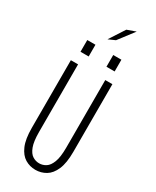

<svg xmlns="http://www.w3.org/2000/svg" viewBox="-266 -1132 982 1211"><g transform="rotate(30 225.0 -526.5)"><path d="M225 11Q184 11 149.8 -9.5Q115.5 -30 94.8 -77.8Q74 -125.5 74 -207.5V-700H126.5V-208Q126.5 -139 140.5 -102Q154.5 -65 177 -50.8Q199.5 -36.5 225 -36.5Q251 -36.5 273.5 -50.8Q296 -65 310.2 -102Q324.5 -139 324.5 -208V-700H376.5V-207.5Q376.5 -125.5 355.8 -77.8Q335 -30 300.5 -9.5Q266 11 225 11ZM100 -862H159.5V-776.5H100ZM289 -862H348.5V-776.5H289ZM208 -929.5 280.5 -1041.5 343.5 -1064 257.5 -951.5Z"/></g></svg>

Font: Trispace Condensed ExtraLight
Style: Regular
Weight: 200
Width: 3
Designer: Tyler Finck
Foundry: Etcetera Type Company
Version: Version 1.210; ttfautohint (v1.8.3)